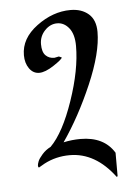

<svg xmlns="http://www.w3.org/2000/svg" viewBox="-45 -669 416 619"><g transform="rotate(-5 163.0 -359.5)"><path d="M147 -211Q174 -217 202 -217Q278 -217 311 -163V-87L308 -85Q246 -168 163 -168Q118 -168 80 -148L61 -137Q58 -138 58 -143Q58 -148 61.5 -157Q65 -166 76.5 -179Q88 -192 104 -200Q146 -242 180 -341Q214 -440 214 -517Q214 -555 198 -575Q182 -595 159.5 -595Q137 -595 119.5 -576.5Q102 -558 102 -532.5Q102 -507 113 -496Q124 -485 141 -485L156 -488L165 -484Q164 -478 136 -459.5Q108 -441 88.5 -441Q69 -441 56.5 -458.5Q44 -476 44 -502Q44 -556 96.5 -595Q149 -634 206 -634Q242 -634 264.5 -614.5Q287 -595 287 -556Q287 -489 244 -389Q201 -289 147 -211Z"/></g></svg>

Font: Mr Bedfort
Style: Regular
Weight: 400
Designer: Alejandro Paul
Foundry: Alejandro Paul
Version: Version 1.000